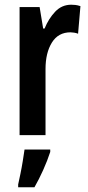

<svg xmlns="http://www.w3.org/2000/svg" viewBox="-20 -573 375 814"><path d="M282 -553Q290 -553 299.5 -552Q309 -551 321 -547L311 -430Q304 -433 294.5 -434.5Q285 -436 279 -436Q227 -436 200 -392.5Q173 -349 173 -280V0H63V-543H148L163 -452H169Q186 -494 214 -523.5Q242 -553 282 -553ZM193 71Q181 108 163 148Q145 188 126 221H57V209Q61 191 66.5 164.5Q72 138 76.5 110Q81 82 84 61H193Z"/></svg>

Font: Noto Sans Malayalam ExtraCondensed SemiBold
Style: Regular
Weight: 600
Width: 2
Designer: Jelle Bosma - Monotype Design Team
Foundry: Monotype Imaging Inc.
Version: Version 2.104; ttfautohint (v1.8.4.7-5d5b)